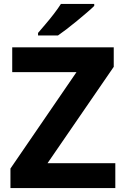

<svg xmlns="http://www.w3.org/2000/svg" viewBox="-20 -954 636 974"><path d="M565 0H33V-99L368 -588H42V-714H557V-615L221 -126H565ZM458 -934V-924Q444 -910 420.5 -890Q397 -870 370.5 -848Q344 -826 318.5 -806.5Q293 -787 274 -774H173V-787Q189 -806 211 -831.5Q233 -857 254 -884.5Q275 -912 289 -934Z"/></svg>

Font: Noto Sans Cherokee
Style: Bold
Weight: 700
Designer: Monotype Design Team
Foundry: Monotype Imaging Inc.
Version: Version 2.001; ttfautohint (v1.8.4.7-5d5b)